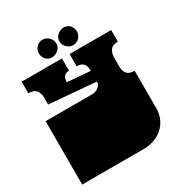

<svg xmlns="http://www.w3.org/2000/svg" viewBox="-199 -1012 1084 1152"><g transform="rotate(-30 342.5 -436.0)"><path d="M35 0V-135Q35 -152 35 -156.5Q35 -161 35 -163Q35 -165 35 -171V-172Q35 -179 35 -180.5Q35 -182 35 -187.5Q35 -193 35 -209V-260Q35 -277 35 -281.5Q35 -286 35 -288Q35 -290 35 -296V-297Q35 -304 35 -305.5Q35 -307 35 -312.5Q35 -318 35 -334V-439H357Q384 -439 402.5 -455Q421 -471 421 -491L98 -518V-567Q98 -597 82.5 -616.5Q67 -636 29 -636V-716H308V-631Q262 -631 262 -578L421 -565Q421 -601 406 -616Q391 -631 361 -631V-716H649V-636Q612 -636 597 -615Q582 -594 582 -564V-500Q582 -470 597 -452Q612 -434 649 -434V-334Q649 -318 649 -312.5Q649 -307 649 -305.5Q649 -304 649 -297V-296Q649 -290 649 -288Q649 -286 649 -281.5Q649 -277 649 -260V-209Q649 -193 649 -187.5Q649 -182 649 -180.5Q649 -179 649 -172V-171Q649 -165 648.5 -158.5Q648 -152 647 -146Q646 -140 645 -135Q631 -73 580.5 -36.5Q530 0 460 0ZM406 -751Q382 -751 364 -770Q346 -789 346 -811Q346 -831 356.5 -844.5Q367 -858 381.5 -865Q396 -872 407 -872Q436 -872 451.5 -854Q467 -836 467 -811Q467 -787 449.5 -769Q432 -751 406 -751ZM263 -751Q235 -751 219 -769Q203 -787 203 -812Q203 -836 220.5 -854Q238 -872 264 -872Q288 -872 306 -853.5Q324 -835 324 -812Q324 -792 313.5 -778.5Q303 -765 288.5 -758Q274 -751 263 -751Z"/></g></svg>

Font: Danfo
Style: Regular
Weight: 400
Designer: Seyi Olusanya, David Udoh, Eyiyemi Adegbite, Mirko Velimirović
Version: Version 1.000